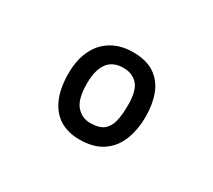

<svg xmlns="http://www.w3.org/2000/svg" viewBox="-62 -805 485 438"><g transform="rotate(30 181.0 -586.0)"><path d="M177 -469Q146 -469 124.5 -482.5Q103 -496 91.5 -522.5Q80 -549 80 -588Q80 -623 92.5 -649Q105 -675 128.5 -689Q152 -703 184 -703Q220 -703 241.5 -688Q263 -673 272.5 -647.5Q282 -622 282 -590Q282 -555 271 -527.5Q260 -500 236.5 -484.5Q213 -469 177 -469ZM179 -514Q203 -514 214.5 -523.5Q226 -533 230 -550.5Q234 -568 234 -593Q234 -631 220 -646Q206 -661 183 -661Q155 -661 141.5 -642.5Q128 -624 128 -589Q128 -548 142.5 -531Q157 -514 179 -514Z"/></g></svg>

Font: Truculenta
Style: Regular
Weight: 400
Designer: Ivan Castro, Eva Sanz & Omnibus-Type Team
Foundry: Omnibus-Type
Version: Version 1.002